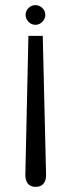

<svg xmlns="http://www.w3.org/2000/svg" viewBox="-20 -730 280 750"><path d="M79 -47C79 -22 89 0 119 0C150 0 160 -22 160 -46L147 -590H91ZM118 -633C139 -633 157 -651 157 -672C157 -693 139 -710 118 -710C98 -710 80 -693 80 -672C80 -651 98 -633 118 -633Z"/></svg>

Font: Advent Pro
Style: Medium
Weight: 500
Designer: Andreas Kalpakidis
Foundry: Andreas Kalpakidis
Version: Version 2.002 2008